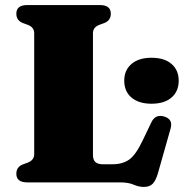

<svg xmlns="http://www.w3.org/2000/svg" viewBox="-20 -720 726 758"><path d="M391.5 -629 372.5 -622Q347 -612.5 347 -589V-109Q347 -88 357 -79.8Q367 -71.5 385.5 -71.5H424Q463.5 -71.5 489.8 -89.8Q516 -108 543.5 -166L577 -236Q593 -270.5 628 -260Q664 -249.5 653.5 -212.5L603.5 -36Q595.5 -8.5 583.5 4.8Q571.5 18 547.5 18Q528 18 507.5 9Q487 0 453 0H87.5Q44.5 0 44.5 -34Q44.5 -61 70.5 -71L89.5 -78Q115 -88 115 -111V-589Q115 -612.5 89.5 -622L70.5 -629Q44.5 -639 44.5 -666Q44.5 -700 87.5 -700H374.5Q417.5 -700 417.5 -666Q417.5 -639 391.5 -629ZM578 -310.5Q528 -310.5 499.2 -334.8Q470.5 -359 470.5 -401.5Q470.5 -443 499.2 -467.5Q528 -492 578 -492Q629 -492 657.2 -467.5Q685.5 -443 685.5 -401.5Q685.5 -359.5 657.2 -335Q629 -310.5 578 -310.5Z"/></svg>

Font: Fraunces 9pt S000 Black
Style: Regular
Weight: 900
Version: Version 1.000; ttfautohint (v1.8.3)